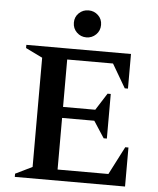

<svg xmlns="http://www.w3.org/2000/svg" viewBox="-58 -907 785 956"><g transform="rotate(5 334.5 -429.0)"><path d="M52 0V-16L136 -57V-603L52 -644V-660H575V-487H559L490 -605H261V-368H422L476 -453H492V-230H476L422 -313H261V-55H515L587 -195H603V0ZM346 -723Q318 -723 298 -742.5Q278 -762 278 -791Q278 -820 298 -839Q318 -858 346 -858Q374 -858 394 -839Q414 -820 414 -791Q414 -762 394 -742.5Q374 -723 346 -723Z"/></g></svg>

Font: Spectral SC SemiBold
Style: Regular
Weight: 600
Designer: Jean-Baptiste Levee
Foundry: Production Type
Version: Version 2.001